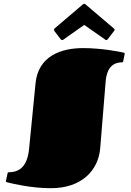

<svg xmlns="http://www.w3.org/2000/svg" viewBox="-20 -971 687 1010"><path d="M133 -188C124 -97 84 -65 26 -65C24 -65 21 -64 20 -60L12 -23C11 -21 11 -19 11 -18C11 -14 13 -13 17 -12C43 -6 140 19 248 19C410 19 497 -75 507 -190L536 -545C541 -602 565 -643 622 -643C624 -643 627 -644 628 -648L635 -683C636 -686 636 -688 636 -689C636 -692 634 -693 631 -694C605 -700 512 -718 417 -718C301 -718 181 -676 167 -533ZM533 -763C535 -761 537 -760 539 -760C542 -760 544 -761 547 -765L580 -808C582 -810 583 -813 583 -815C583 -817 581 -819 578 -822L430 -948C428 -949 427 -951 423 -951C420 -951 418 -949 416 -948L268 -822C265 -819 264 -817 264 -815C264 -813 265 -810 266 -808L299 -765C302 -761 305 -760 307 -760C309 -760 311 -761 314 -763L423 -840Z"/></svg>

Font: Fascinate
Style: Regular
Weight: 900
Designer: Astigmatic (AOETI)
Foundry: Astigmatic (AOETI)
Version: Version 1.000